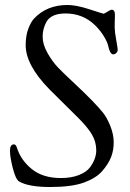

<svg xmlns="http://www.w3.org/2000/svg" viewBox="-20 -736 521 770"><path d="M441 -676 440 -641V-624Q440 -609 446 -576Q452 -543 452 -536Q452 -529 446.5 -523.5Q441 -518 434 -518Q427 -518 422 -527.5Q417 -537 414 -551.5Q411 -566 397.5 -589Q384 -612 362 -634Q313 -682 243 -682Q185 -682 166 -648Q151 -620 151 -589Q151 -558 170.5 -523.5Q190 -489 212 -466Q234 -443 278 -402Q322 -361 350 -332Q378 -303 393.5 -283.5Q409 -264 422.5 -230.5Q436 -197 436 -165Q436 -133 425.5 -106Q415 -79 390.5 -50.5Q366 -22 317 -4Q268 14 181.5 14Q95 14 57 -8Q43 -16 31.5 -61Q20 -106 20 -131.5Q20 -157 36 -157Q43 -157 47 -146Q63 -94 107.5 -58Q152 -22 224 -22Q266 -22 296.5 -34Q327 -46 341 -65Q366 -99 366 -133Q366 -167 349 -196Q332 -225 295 -262L178 -378Q83 -475 83 -555Q83 -594 94 -622Q105 -650 117 -662Q168 -716 251 -716Q286 -716 339.5 -698.5Q393 -681 395.5 -681Q398 -681 410.5 -689Q423 -697 428 -697Q441 -697 441 -676Z"/></svg>

Font: Sorts Mill Goudy
Style: Italic
Weight: 400
Italic angle: -7.40001°
Version: Version 003.101